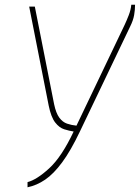

<svg xmlns="http://www.w3.org/2000/svg" viewBox="-20 -559 594 816"><path d="M97 237V215Q136 205 189 156.5Q242 108 293 0Q274 -3 253 -9.5Q232 -16 214.5 -38.5Q197 -61 187 -110L104 -531H128L210 -116Q218 -78 232 -59Q246 -40 265 -33.5Q284 -27 305 -25L510 -454Q518 -471 527 -494Q536 -517 538 -539H554Q554 -517 550 -494.5Q546 -472 533 -446L320 -1Q281 81 244.5 130.5Q208 180 172 204.5Q136 229 97 237Z"/></svg>

Font: Exo Thin Thin
Style: Italic
Weight: 250
Italic angle: -9°
Version: Version 2.000